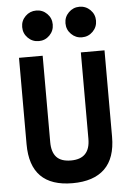

<svg xmlns="http://www.w3.org/2000/svg" viewBox="-62 -986 710 1042"><g transform="rotate(-5 293.0 -465.5)"><path d="M291 9.8Q60.1 9.8 60.1 -222.7V-693.4H189V-222.7Q189 -168.5 214.1 -141.1Q239.3 -113.8 293 -113.8Q397 -113.8 397 -222.7V-693.4H525.9V-222.7Q525.9 -106.4 466.1 -48.3Q406.2 9.8 291 9.8ZM410.6 -774.4Q376.5 -774.4 352.1 -798.8Q327.6 -823.2 327.6 -857.9Q327.6 -892.6 352.1 -916.7Q376.5 -940.9 410.6 -940.9Q445.3 -940.9 469.7 -916.7Q494.1 -892.6 494.1 -857.9Q494.1 -823.2 469.7 -798.8Q445.3 -774.4 410.6 -774.4ZM175.3 -774.4Q140.6 -774.4 116.2 -798.8Q91.8 -823.2 91.8 -857.9Q91.8 -892.6 116.2 -916.7Q140.6 -940.9 175.3 -940.9Q210 -940.9 234.1 -916.7Q258.3 -892.6 258.3 -857.9Q258.3 -823.2 234.1 -798.8Q210 -774.4 175.3 -774.4Z"/></g></svg>

Font: Caskaydia Cove
Style: Bold
Weight: 700
Monospace: yes
Designer: Aaron Bell
Foundry: Saja Typeworks
Version: Version 4.300; ttfautohint (v1.8.3)